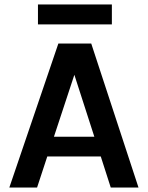

<svg xmlns="http://www.w3.org/2000/svg" viewBox="-20 -845 666 865"><path d="M151 -735V-825H484V-735ZM22 0 243 -649H391L604 0H479L434 -140H193L147 0ZM223 -229H405L315 -508Z"/></svg>

Font: Karmilla
Style: Bold
Weight: 700
Designer: Jonathan Pinhorn
Version: Version 1.000